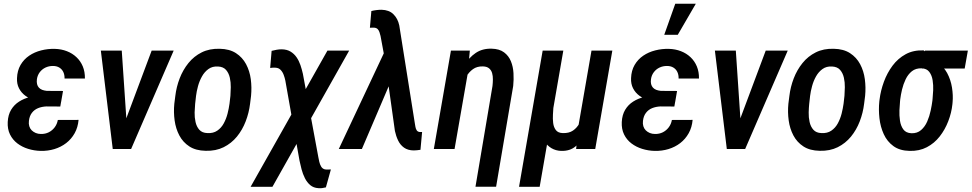

<svg xmlns="http://www.w3.org/2000/svg" viewBox="-20 -800 5217 1031"><path d="M208.5 -287.1 314 -286.6 303.7 -228 229.5 -228.5Q204.6 -227.5 184.3 -219.2Q164.1 -210.9 151.1 -193.8Q138.2 -176.8 135.3 -150.9Q133.3 -135.3 137.2 -122.3Q141.1 -109.4 150.1 -100.3Q159.2 -91.3 171.9 -85.9Q184.6 -80.6 199.7 -80.6Q223.1 -80.1 242.2 -89.8Q261.2 -99.6 273.9 -116.7Q286.6 -133.8 290.5 -155.8L401.9 -156.2Q398.4 -116.2 380.9 -84.7Q363.3 -53.2 335.4 -31.7Q307.6 -10.3 272.2 0.5Q236.8 11.2 197.8 10.3Q163.1 9.3 130.9 -0.7Q98.6 -10.7 73.2 -30Q47.9 -49.3 33.7 -78.1Q19.5 -106.9 21.5 -145Q23.4 -183.6 39.8 -210.7Q56.2 -237.8 82.8 -254.6Q109.4 -271.5 141.8 -279.3Q174.3 -287.1 208.5 -287.1ZM308.1 -252.4 216.8 -252.9Q189.5 -253.9 162.8 -262.5Q136.2 -271 115.2 -286.6Q94.2 -302.2 82 -325.9Q69.8 -349.6 71.3 -380.4Q72.8 -420.9 90.3 -451.2Q107.9 -481.4 136.7 -501Q165.5 -520.5 201.4 -529.5Q237.3 -538.6 274.4 -537.6Q309.6 -536.6 339.1 -525.1Q368.7 -513.7 390.6 -492.9Q412.6 -472.2 424.6 -443.4Q436.5 -414.6 436 -378.4H326.7Q327.1 -397.9 320.1 -413.1Q313 -428.2 298.8 -437Q284.7 -445.8 264.2 -445.8Q242.7 -445.8 224.4 -437.3Q206.1 -428.7 193.6 -412.4Q181.2 -396 178.2 -374.5Q176.3 -359.9 179 -348.6Q181.6 -337.4 188.7 -329.6Q195.8 -321.8 206.5 -317.6Q217.3 -313.5 231.4 -312L318.4 -311.5Z M633.8 -99.1 794.4 -528.3H912.6L684.1 0H610.8ZM633.8 -528.3 663.6 -87.4 654.8 0H585.4L521.5 -528.3Z M916 -242.7 921.4 -284.7Q927.2 -333.5 944.8 -379.2Q962.4 -424.8 991.9 -461.4Q1021.5 -498 1063.2 -518.8Q1105 -539.6 1159.7 -538.1Q1212.4 -537.1 1247.1 -514.6Q1281.7 -492.2 1301.3 -455.6Q1320.8 -418.9 1326.7 -374.8Q1332.5 -330.6 1328.1 -285.2L1322.8 -242.7Q1316.9 -194.3 1299.3 -148.4Q1281.7 -102.5 1252.2 -66.4Q1222.7 -30.3 1180.9 -9.5Q1139.2 11.2 1084.5 9.8Q1031.2 8.8 996.8 -13.7Q962.4 -36.1 943.1 -72.5Q923.8 -108.9 917.7 -153.3Q911.6 -197.8 916 -242.7ZM1032.7 -285.2 1027.8 -241.7Q1025.9 -222.2 1025.1 -196Q1024.4 -169.9 1030 -144.8Q1035.6 -119.6 1050.5 -103Q1065.4 -86.4 1093.3 -85.4Q1125 -83.5 1146.7 -98.4Q1168.5 -113.3 1181.6 -137.7Q1194.8 -162.1 1201.9 -189.9Q1209 -217.8 1212.4 -243.2L1217.3 -285.6Q1218.8 -305.2 1219.2 -331.5Q1219.7 -357.9 1214.1 -382.8Q1208.5 -407.7 1193.8 -424.6Q1179.2 -441.4 1150.9 -442.9Q1120.6 -444.8 1099.4 -429.4Q1078.1 -414.1 1064.5 -389.6Q1050.8 -365.2 1043.2 -337.2Q1035.6 -309.1 1032.7 -285.2Z M1855 -528.3 1442.9 203.1H1325.7L1738.3 -528.3ZM1492.7 -535.2Q1521 -534.7 1540.3 -522.9Q1559.6 -511.2 1572.5 -492.4Q1585.4 -473.6 1593.3 -450.4Q1601.1 -427.2 1606.4 -403.8L1689.5 44.4Q1691.4 55.2 1694.6 69.1Q1697.8 83 1704.6 94.5Q1711.4 106 1724.1 109.4Q1731.4 110.8 1740.2 110.4Q1749 109.9 1756.8 109.9L1730 206.1Q1720.2 208.5 1710.2 210Q1700.2 211.4 1689.9 210.4Q1663.6 209 1646 194.1Q1628.4 179.2 1617.2 156.7Q1606 134.3 1599.4 109.4Q1592.8 84.5 1588.4 63L1512.2 -367.2Q1509.3 -381.8 1503.4 -397.7Q1497.6 -413.6 1486.8 -424.8Q1476.1 -436 1458.5 -436.5Q1451.2 -437 1444.1 -436.5Q1437 -436 1430.7 -435.1L1438.5 -526.9Q1451.7 -530.3 1465.1 -532.7Q1478.5 -535.2 1492.7 -535.2Z M2076.2 -357.9 1923.3 0H1799.3L2053.2 -540L2130.9 -536.6ZM2028.8 -747.6Q2048.8 -747.1 2064.7 -741.2Q2080.6 -735.4 2092.3 -723.9Q2104 -712.4 2112.1 -697.3Q2120.1 -682.1 2124 -663.6L2207.5 -138.2Q2209 -129.4 2210.7 -119.1Q2212.4 -108.9 2217.3 -100.8Q2222.2 -92.8 2232.9 -91.3Q2236.3 -90.8 2240 -91.1Q2243.7 -91.3 2246.6 -91.3L2237.8 4.4Q2228.5 5.9 2219.2 6.8Q2210 7.8 2201.2 7.8Q2169.9 7.3 2149.7 -7.1Q2129.4 -21.5 2117.9 -45.4Q2106.4 -69.3 2100.6 -96.7L2046.9 -480L2023.4 -606.9Q2021 -616.7 2017.8 -626.7Q2014.6 -636.7 2008.1 -643.6Q2001.5 -650.4 1989.3 -651.4Q1983.9 -651.9 1977.8 -651.4Q1971.7 -650.9 1966.3 -650.9L1974.1 -740.7Q1987.3 -744.1 2001.2 -745.8Q2015.1 -747.6 2028.8 -747.6Z M2492.2 -408.7 2420.9 0H2309.6L2401.4 -528.3H2502.9ZM2447.8 -281.7 2418.9 -280.8Q2424.8 -320.8 2438.2 -366.2Q2451.7 -411.6 2475.1 -451.4Q2498.5 -491.2 2534.4 -515.6Q2570.3 -540 2620.1 -538.6Q2661.6 -537.6 2686.5 -519Q2711.4 -500.5 2723.4 -471.2Q2735.4 -441.9 2737.3 -407.2Q2739.3 -372.6 2735.8 -338.4L2644 202.6H2533.2L2624.5 -337.9Q2626.5 -355 2626.7 -373.3Q2627 -391.6 2622.6 -407.2Q2618.2 -422.9 2606.4 -432.9Q2594.7 -442.9 2572.8 -443.4Q2541.5 -444.3 2519.8 -428.7Q2498 -413.1 2483.4 -387.9Q2468.8 -362.8 2460.4 -334.7Q2452.1 -306.6 2447.8 -281.7Z M3156.2 -528.3H3268.1L3176.3 0H3073.7L3086.9 -128.9ZM3122.1 -246.6 3158.7 -248Q3154.8 -212.4 3146 -168Q3137.2 -123.5 3119.4 -82.3Q3101.6 -41 3071.3 -14.6Q3041 11.7 2993.2 10.3Q2964.4 9.3 2941.4 -4.2Q2918.5 -17.6 2904.1 -40.5Q2889.6 -63.5 2886.2 -91.8L2891.6 -225.1H2951.7Q2950.7 -208.5 2949.2 -185.3Q2947.8 -162.1 2950.4 -139.6Q2953.1 -117.2 2964.6 -101.8Q2976.1 -86.4 3001 -85.4Q3035.2 -84 3056.9 -98.9Q3078.6 -113.8 3091.6 -138.2Q3104.5 -162.6 3111.6 -191.2Q3118.7 -219.7 3122.1 -246.6ZM2894 -528.3H3004.9L2877.9 203.1H2767.1Z M3505.9 -287.1 3611.3 -286.6 3601.1 -228 3526.9 -228.5Q3502 -227.5 3481.7 -219.2Q3461.4 -210.9 3448.5 -193.8Q3435.5 -176.8 3432.6 -150.9Q3430.7 -135.3 3434.6 -122.3Q3438.5 -109.4 3447.5 -100.3Q3456.5 -91.3 3469.2 -85.9Q3481.9 -80.6 3497.1 -80.6Q3520.5 -80.1 3539.6 -89.8Q3558.6 -99.6 3571.3 -116.7Q3584 -133.8 3587.9 -155.8L3699.2 -156.2Q3695.8 -116.2 3678.2 -84.7Q3660.6 -53.2 3632.8 -31.7Q3605 -10.3 3569.6 0.5Q3534.2 11.2 3495.1 10.3Q3460.4 9.3 3428.2 -0.7Q3396 -10.7 3370.6 -30Q3345.2 -49.3 3331.1 -78.1Q3316.9 -106.9 3318.8 -145Q3320.8 -183.6 3337.2 -210.7Q3353.5 -237.8 3380.1 -254.6Q3406.7 -271.5 3439.2 -279.3Q3471.7 -287.1 3505.9 -287.1ZM3605.5 -252.4 3514.2 -252.9Q3486.8 -253.9 3460.2 -262.5Q3433.6 -271 3412.6 -286.6Q3391.6 -302.2 3379.4 -325.9Q3367.2 -349.6 3368.7 -380.4Q3370.1 -420.9 3387.7 -451.2Q3405.3 -481.4 3434.1 -501Q3462.9 -520.5 3498.8 -529.5Q3534.7 -538.6 3571.8 -537.6Q3606.9 -536.6 3636.5 -525.1Q3666 -513.7 3688 -492.9Q3710 -472.2 3721.9 -443.4Q3733.9 -414.6 3733.4 -378.4H3624Q3624.5 -397.9 3617.4 -413.1Q3610.4 -428.2 3596.2 -437Q3582 -445.8 3561.5 -445.8Q3540 -445.8 3521.7 -437.3Q3503.4 -428.7 3491 -412.4Q3478.5 -396 3475.6 -374.5Q3473.6 -359.9 3476.3 -348.6Q3479 -337.4 3486.1 -329.6Q3493.2 -321.8 3503.9 -317.6Q3514.6 -313.5 3528.8 -312L3615.7 -311.5ZM3546.9 -613.3 3606 -779.8H3716.3L3619.6 -613.3Z M3931.2 -99.1 4091.8 -528.3H4210L3981.4 0H3908.2ZM3931.2 -528.3 3960.9 -87.4 3952.1 0H3882.8L3818.8 -528.3Z M4213.4 -242.7 4218.8 -284.7Q4224.6 -333.5 4242.2 -379.2Q4259.8 -424.8 4289.3 -461.4Q4318.8 -498 4360.6 -518.8Q4402.3 -539.6 4457 -538.1Q4509.8 -537.1 4544.4 -514.6Q4579.1 -492.2 4598.6 -455.6Q4618.2 -418.9 4624 -374.8Q4629.9 -330.6 4625.5 -285.2L4620.1 -242.7Q4614.3 -194.3 4596.7 -148.4Q4579.1 -102.5 4549.6 -66.4Q4520 -30.3 4478.3 -9.5Q4436.5 11.2 4381.8 9.8Q4328.6 8.8 4294.2 -13.7Q4259.8 -36.1 4240.5 -72.5Q4221.2 -108.9 4215.1 -153.3Q4209 -197.8 4213.4 -242.7ZM4330.1 -285.2 4325.2 -241.7Q4323.2 -222.2 4322.5 -196Q4321.8 -169.9 4327.4 -144.8Q4333 -119.6 4347.9 -103Q4362.8 -86.4 4390.6 -85.4Q4422.4 -83.5 4444.1 -98.4Q4465.8 -113.3 4479 -137.7Q4492.2 -162.1 4499.3 -189.9Q4506.3 -217.8 4509.8 -243.2L4514.6 -285.6Q4516.1 -305.2 4516.6 -331.5Q4517.1 -357.9 4511.5 -382.8Q4505.9 -407.7 4491.2 -424.6Q4476.6 -441.4 4448.2 -442.9Q4418 -444.8 4396.7 -429.4Q4375.5 -414.1 4361.8 -389.6Q4348.1 -365.2 4340.6 -337.2Q4333 -309.1 4330.1 -285.2Z M4701.7 -254.9 4703.1 -266.1Q4709 -313.5 4726.3 -360.8Q4743.7 -408.2 4772.7 -447.3Q4801.8 -486.3 4843.5 -509Q4885.3 -531.7 4939.9 -529.3Q4953.1 -521.5 4963.6 -509.3Q4974.1 -497.1 4985.6 -484.9Q4997.1 -472.7 5011.2 -464.4Q5046.4 -444.3 5065.9 -408Q5085.4 -371.6 5092 -329.8Q5098.6 -288.1 5095.2 -251.5L5094.2 -240.2Q5089.4 -194.3 5072 -149.2Q5054.7 -104 5026.1 -67.4Q4997.6 -30.8 4957 -9.5Q4916.5 11.7 4864.7 10.3Q4811.5 9.3 4777.6 -15.4Q4743.7 -40 4725.6 -79.6Q4707.5 -119.1 4702.4 -165.3Q4697.3 -211.4 4701.7 -254.9ZM4814 -266.1 4813 -255.4Q4811 -236.3 4809.8 -208Q4808.6 -179.7 4812.7 -151.9Q4816.9 -124 4830.8 -105Q4844.7 -85.9 4874 -84.5Q4905.3 -83.5 4926 -101.6Q4946.8 -119.6 4959 -147.7Q4971.2 -175.8 4977.5 -206.1Q4983.9 -236.3 4986.8 -259.8L4987.8 -270.5Q4989.7 -288.6 4991 -315.7Q4992.2 -342.8 4988 -369.1Q4983.9 -395.5 4970.2 -413.8Q4956.5 -432.1 4928.7 -433.1Q4897.5 -434.1 4876.7 -417.5Q4856 -400.9 4843.3 -374.5Q4830.6 -348.1 4823.7 -319.1Q4816.9 -290 4814 -266.1ZM5177.2 -528.3 5160.2 -432.1H4930.2L4947.3 -528.3Z"/></svg>

Font: Roboto Condensed Medium
Style: Italic
Weight: 500
Italic angle: -12°
Designer: Christian Robertson
Foundry: Google
Version: Version 3.0; 2020